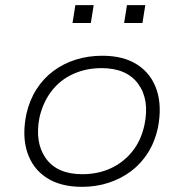

<svg xmlns="http://www.w3.org/2000/svg" viewBox="-20 -716 712 744"><path d="M298 8Q214 8 160 -27.5Q106 -63 85.5 -126.5Q65 -190 82 -273Q94 -327 121 -369.5Q148 -412 187 -441Q226 -470 274 -485Q322 -500 376 -500Q460 -500 513.5 -464.5Q567 -429 587.5 -366.5Q608 -304 592 -221Q580 -166 553 -123.5Q526 -81 487 -52Q448 -23 400 -7.5Q352 8 298 8ZM299 -41Q360 -41 409.5 -64Q459 -87 493 -129.5Q527 -172 540 -233Q560 -330 515.5 -391Q471 -452 373 -452Q314 -452 264 -429.5Q214 -407 180.5 -364Q147 -321 133 -261Q114 -163 158 -102Q202 -41 299 -41ZM461 -627 472 -696H543L532 -627ZM261 -627 272 -696H343L332 -627Z"/></svg>

Font: Nunito Sans 7pt SemiExpanded ExtraLight
Style: Italic
Weight: 250
Width: 6
Italic angle: -9°
Designer: Vernon Adams
Foundry: Vernon Adams
Version: Version 3.101;gftools[0.9.27]